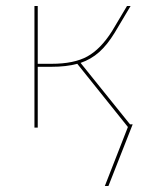

<svg xmlns="http://www.w3.org/2000/svg" viewBox="-20 -426 511 641"><path d="M423 -11 342 195H330L407 -2L238 -213Q202 -203 151 -203H106V0H95V-406H106V-213H152Q227 -213 271.5 -237.5Q316 -262 354 -322L404 -406H416L363 -317Q338 -276 311 -252Q284 -228 249 -216L414 -11Z"/></svg>

Font: Ysabeau Infant Hairline
Style: Regular
Weight: 100
Designer: Christian Thalmann (Catharsis Fonts)
Version: Version 0.003